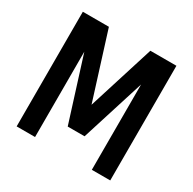

<svg xmlns="http://www.w3.org/2000/svg" viewBox="-161 -901 1072 1066"><g transform="rotate(30 375.0 -367.5)"><path d="M75 0V-735H242L375 -312L508 -735H675V0H557V-547L429 -141H321L193 -547V0Z"/></g></svg>

Font: Zed Sans Extended
Style: Bold
Weight: 700
Width: 7
Designer: Belleve Invis
Foundry: Belleve Invis
Version: Version 1.0.0; ttfautohint (v1.8.4)